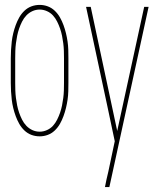

<svg xmlns="http://www.w3.org/2000/svg" viewBox="-20 -548 640 783"><path d="M142 8Q124 8 108 2Q92 -4 79.5 -16Q67 -28 58.5 -43Q50 -58 44 -74.5Q38 -91 34 -107.5Q30 -124 28 -141Q26 -158 25 -175.5Q24 -193 24 -210V-310Q24 -327 25 -344.5Q26 -362 28 -379Q30 -396 34 -412.5Q38 -429 44 -445.5Q50 -462 58.5 -477Q67 -492 79.5 -504Q92 -516 108 -522Q124 -528 142 -528Q159 -528 175 -522Q191 -516 203.5 -504Q216 -492 224.5 -477Q233 -462 239 -445.5Q245 -429 249 -412.5Q253 -396 255.5 -379Q258 -362 258.5 -344.5Q259 -327 259 -310V-210Q259 -193 258.5 -175.5Q258 -158 255.5 -141Q253 -124 249 -107.5Q245 -91 239 -74.5Q233 -58 224.5 -43Q216 -28 203.5 -16Q191 -4 175 2Q159 8 142 8ZM142 -11Q157 -11 171.5 -17.5Q186 -24 196 -35Q206 -46 213 -60Q220 -74 225 -88.5Q230 -103 233 -118Q236 -133 238 -148.5Q240 -164 240.5 -179.5Q241 -195 241 -210V-310Q241 -325 240.5 -340.5Q240 -356 238 -371.5Q236 -387 233 -402Q230 -417 225 -431.5Q220 -446 213 -460Q206 -474 196 -485Q186 -496 171.5 -502.5Q157 -509 142 -509Q126 -509 112 -502.5Q98 -496 87.5 -485Q77 -474 70 -460Q63 -446 58 -431.5Q53 -417 50 -402Q47 -387 45 -371.5Q43 -356 42.5 -340.5Q42 -325 42 -310V-210Q42 -195 42.5 -179.5Q43 -164 45 -148.5Q47 -133 50 -118Q53 -103 58 -88.5Q63 -74 70 -60Q77 -46 87.5 -35Q98 -24 112 -17.5Q126 -11 142 -11ZM408 215Q411 199 414.5 183Q418 167 422 151L448 28L418 -114L331 -520H350L458 -14L568 -520H586L426 215Z"/></svg>

Font: Iosevka Thin Extended
Style: Regular
Weight: 100
Width: 7
Monospace: yes
Designer: Belleve Invis
Foundry: Belleve Invis
Version: Version 32.5.0; ttfautohint (v1.8.4)